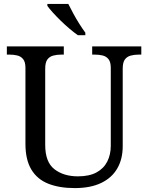

<svg xmlns="http://www.w3.org/2000/svg" viewBox="-20 -951 757 981"><path d="M362 10Q283 10 226.5 -12.5Q170 -35 140 -85Q110 -135 110 -216V-604Q110 -634 98.5 -648.5Q87 -663 68.5 -667.5Q50 -672 28 -672H15V-714H306V-672H293Q271 -672 252 -667Q233 -662 222 -647Q211 -632 211 -600V-210Q211 -123 258 -86.5Q305 -50 378 -50Q436 -50 473 -70Q510 -90 528 -125.5Q546 -161 546 -206V-604Q546 -634 534.5 -648.5Q523 -663 504.5 -667.5Q486 -672 464 -672H451V-714H702V-672H689Q667 -672 648 -667Q629 -662 618 -647Q607 -632 607 -600V-204Q607 -138 579 -90Q551 -42 496.5 -16Q442 10 362 10ZM378 -771Q358 -785 335 -804.5Q312 -824 289.5 -846Q267 -868 249 -888Q231 -908 222 -921V-931H329Q340 -909 354.5 -882Q369 -855 385.5 -829Q402 -803 416 -784V-771Z"/></svg>

Font: Noto Serif Bengali
Style: Regular
Weight: 400
Designer: Juan Bruce, Universal Thirst, Indian Type Foundry and the Monotype Design Team.
Foundry: Monotype Imaging Inc.
Version: Version 2.003